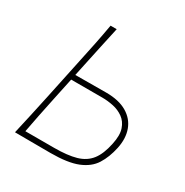

<svg xmlns="http://www.w3.org/2000/svg" viewBox="-165 -845 939 977"><g transform="rotate(30 304.5 -356.0)"><path d="M265.5 1Q203 1 152.8 0.5Q102.5 0 56 0Q70 -60 82.2 -116.5Q94.5 -173 108.5 -238L158 -472.5Q172.5 -539.5 184 -596.2Q195.5 -653 206 -713H242Q228.5 -653 216.5 -596.2Q204.5 -539.5 190 -472L176 -406Q206.5 -406 252.5 -406.5Q298.5 -407 357 -407Q432 -407 479 -379.2Q526 -351.5 543.8 -303Q561.5 -254.5 548.5 -193Q535.5 -132 508 -88.5Q480.5 -45 423.5 -22Q366.5 1 265.5 1ZM99 -31H268.5Q346 -31 395.8 -45.2Q445.5 -59.5 473.8 -95.8Q502 -132 515.5 -198Q527.5 -253.5 515.8 -288.2Q504 -323 477.5 -342Q451 -361 417.8 -368Q384.5 -375 353 -375H169.5L141.5 -242.5Q129 -183.5 119 -134Q109 -84.5 99 -31Z"/></g></svg>

Font: Commissioner Flair Thin
Style: Italic
Weight: 100
Italic angle: -12°
Designer: Kostas Bartsokas
Foundry: Kostas Bartsokas
Version: Version 1.000; ttfautohint (v1.8.3)